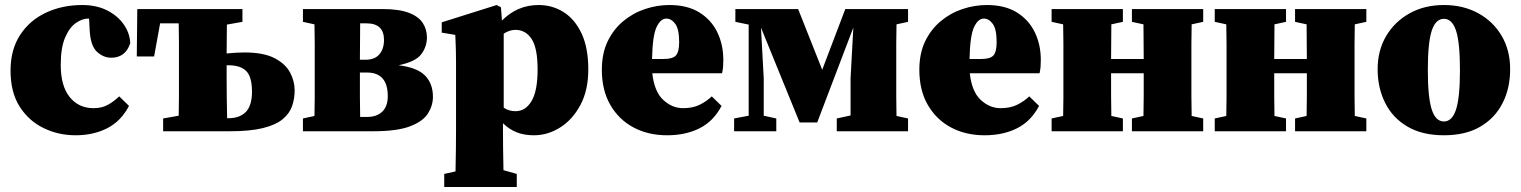

<svg xmlns="http://www.w3.org/2000/svg" viewBox="-20 -523 6059 765"><path d="M281 16Q213 16 154 -12.5Q95 -41 58.5 -98Q22 -155 22 -242Q22 -325 60 -383.5Q98 -442 163 -472.5Q228 -503 308 -503Q364 -503 406 -482Q448 -461 472.5 -426.5Q497 -392 499 -351Q480 -293 423 -293Q392 -293 366 -317Q340 -341 337 -407L335 -449H331Q308 -449 282.5 -431.5Q257 -414 239.5 -373.5Q222 -333 222 -264Q222 -181 257.5 -136.5Q293 -92 353 -92Q386 -92 410 -105.5Q434 -119 455 -139L494 -101Q462 -40 407 -12Q352 16 281 16Z M525 -298 527 -487H946V-436L884 -425Q884 -397 883.5 -367Q883 -337 883 -310Q902 -312 920 -313Q938 -314 954 -314Q1030 -314 1073.5 -291.5Q1117 -269 1135.5 -234.5Q1154 -200 1154 -163Q1154 -129 1143.5 -99.5Q1133 -70 1105.5 -47.5Q1078 -25 1027 -12.5Q976 0 895 0H630V-51L692 -62Q693 -98 693 -138.5Q693 -179 693 -210V-277Q693 -309 693 -351Q693 -393 692 -430H618L594 -298ZM883 -210Q883 -177 883.5 -133.5Q884 -90 885 -52H890Q935 -52 959.5 -77Q984 -102 984 -158Q984 -217 961 -240Q938 -263 890 -263Q889 -263 887 -263Q885 -263 883 -263Z M1187 -436V-487H1502Q1570 -487 1609 -472Q1648 -457 1664.5 -431.5Q1681 -406 1681 -374Q1681 -337 1658.5 -307Q1636 -277 1568 -263Q1642 -254 1673.5 -222Q1705 -190 1705 -137Q1705 -103 1685.5 -71.5Q1666 -40 1614.5 -20Q1563 0 1466 0H1187V-51L1233 -61Q1234 -97 1234 -138Q1234 -179 1234 -210V-277Q1234 -308 1234 -349Q1234 -390 1233 -426ZM1414 -210Q1414 -179 1414 -136.5Q1414 -94 1415 -57H1442Q1481 -57 1503 -78Q1525 -99 1525 -140Q1525 -234 1442 -234H1414ZM1440 -430H1415Q1415 -398 1414.5 -359.5Q1414 -321 1414 -285H1437Q1473 -285 1491.5 -306.5Q1510 -328 1510 -364Q1510 -430 1440 -430Z M1750 222V170L1795 160Q1796 110 1796.5 68.5Q1797 27 1797 -8V-272Q1797 -300 1796.5 -317Q1796 -334 1795.5 -349Q1795 -364 1794 -384L1740 -393V-434L1959 -503L1976 -494L1980 -441Q2041 -503 2126 -503Q2181 -503 2226 -474.5Q2271 -446 2297.5 -389Q2324 -332 2324 -246Q2324 -164 2293 -105.5Q2262 -47 2212.5 -15.5Q2163 16 2107 16Q2067 16 2037 3.5Q2007 -9 1984 -32V-8Q1984 26 1984.5 66.5Q1985 107 1986 155L2039 170V222ZM2034 -404Q2021 -404 2009.5 -400Q1998 -396 1987 -389V-94Q2007 -80 2034 -80Q2074 -80 2098 -120.5Q2122 -161 2122 -246Q2122 -332 2098 -368Q2074 -404 2034 -404Z M2635 -449Q2612 -449 2596 -415Q2580 -381 2578 -288H2625Q2661 -288 2673.5 -302.5Q2686 -317 2686 -355Q2686 -407 2670.5 -428Q2655 -449 2635 -449ZM2638 16Q2563 16 2504.5 -15Q2446 -46 2412 -104.5Q2378 -163 2378 -245Q2378 -310 2401 -358Q2424 -406 2463 -438.5Q2502 -471 2550 -487Q2598 -503 2647 -503Q2719 -503 2766.5 -473.5Q2814 -444 2838 -394.5Q2862 -345 2862 -284Q2862 -268 2861 -256.5Q2860 -245 2857 -231H2579Q2587 -158 2622.5 -125Q2658 -92 2702 -92Q2740 -92 2767.5 -105.5Q2795 -119 2816 -139L2855 -101Q2823 -40 2767.5 -12Q2712 16 2638 16Z M2905 0V-51L2963 -62V-425L2910 -436V-487H3160L3256 -245L3348 -487H3598V-436L3552 -426Q3551 -390 3551 -349Q3551 -308 3551 -277V-210Q3551 -179 3551 -138Q3551 -97 3552 -61L3598 -51V0H3314V-51L3369 -63V-212L3380 -413L3236 -35H3166L3012 -413L3023 -211V-62L3073 -51V0Z M3900 -449Q3877 -449 3861 -415Q3845 -381 3843 -288H3890Q3926 -288 3938.5 -302.5Q3951 -317 3951 -355Q3951 -407 3935.5 -428Q3920 -449 3900 -449ZM3903 16Q3828 16 3769.5 -15Q3711 -46 3677 -104.5Q3643 -163 3643 -245Q3643 -310 3666 -358Q3689 -406 3728 -438.5Q3767 -471 3815 -487Q3863 -503 3912 -503Q3984 -503 4031.5 -473.5Q4079 -444 4103 -394.5Q4127 -345 4127 -284Q4127 -268 4126 -256.5Q4125 -245 4122 -231H3844Q3852 -158 3887.5 -125Q3923 -92 3967 -92Q4005 -92 4032.5 -105.5Q4060 -119 4081 -139L4120 -101Q4088 -40 4032.5 -12Q3977 16 3903 16Z M4490 -436V-487H4774V-436L4728 -426Q4727 -390 4727 -349Q4727 -308 4727 -277V-210Q4727 -179 4727 -138Q4727 -97 4728 -61L4774 -51V0H4490V-51L4536 -61Q4537 -97 4537 -141.5Q4537 -186 4537 -231H4407Q4407 -187 4407 -142Q4407 -97 4408 -61L4454 -51V0H4170V-51L4216 -61Q4217 -97 4217 -138Q4217 -179 4217 -210V-277Q4217 -308 4217 -349Q4217 -390 4216 -426L4170 -436V-487H4454V-436L4408 -426Q4408 -393 4407.5 -356Q4407 -319 4407 -288H4537Q4537 -319 4536.5 -356Q4536 -393 4536 -426Z M5140 -436V-487H5424V-436L5378 -426Q5377 -390 5377 -349Q5377 -308 5377 -277V-210Q5377 -179 5377 -138Q5377 -97 5378 -61L5424 -51V0H5140V-51L5186 -61Q5187 -97 5187 -141.5Q5187 -186 5187 -231H5057Q5057 -187 5057 -142Q5057 -97 5058 -61L5104 -51V0H4820V-51L4866 -61Q4867 -97 4867 -138Q4867 -179 4867 -210V-277Q4867 -308 4867 -349Q4867 -390 4866 -426L4820 -436V-487H5104V-436L5058 -426Q5058 -393 5057.5 -356Q5057 -319 5057 -288H5187Q5187 -319 5186.5 -356Q5186 -393 5186 -426Z M5733 16Q5647 16 5588 -18.5Q5529 -53 5499 -113Q5469 -173 5469 -247Q5469 -322 5503 -379.5Q5537 -437 5596.5 -470Q5656 -503 5733 -503Q5810 -503 5869.5 -470.5Q5929 -438 5963 -380.5Q5997 -323 5997 -247Q5997 -171 5966.5 -111.5Q5936 -52 5877.5 -18Q5819 16 5733 16ZM5733 -39Q5766 -39 5781.5 -87Q5797 -135 5797 -244Q5797 -353 5781.5 -400.5Q5766 -448 5733 -448Q5700 -448 5684.5 -400.5Q5669 -353 5669 -244Q5669 -135 5684.5 -87Q5700 -39 5733 -39Z"/></svg>

Font: Source Serif Pro Black
Style: Regular
Weight: 900
Designer: Frank Grießhammer
Foundry: Adobe Systems Incorporated
Version: Version 3.001;hotconv 1.0.111;makeotfexe 2.5.65597